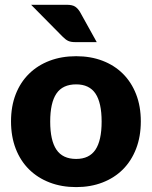

<svg xmlns="http://www.w3.org/2000/svg" viewBox="-20 -756 620 784"><path d="M291 -526.5Q350 -526.5 398.5 -508Q447 -489.5 481.8 -455Q516.5 -420.5 535.8 -371.2Q555 -322 555 -260.5Q555 -198.5 535.8 -148.8Q516.5 -99 481.8 -64.2Q447 -29.5 398.5 -10.8Q350 8 291 8Q231.5 8 182.8 -10.8Q134 -29.5 98.8 -64.2Q63.5 -99 44.2 -148.8Q25 -198.5 25 -260.5Q25 -322 44.2 -371.2Q63.5 -420.5 98.8 -455Q134 -489.5 182.8 -508Q231.5 -526.5 291 -526.5ZM291 -107Q344.5 -107 369.8 -144.8Q395 -182.5 395 -259.5Q395 -336.5 369.8 -374Q344.5 -411.5 291 -411.5Q236 -411.5 210.5 -374Q185 -336.5 185 -259.5Q185 -182.5 210.5 -144.8Q236 -107 291 -107ZM252 -736.5Q275.5 -736.5 287 -728.8Q298.5 -721 307 -706.5L375 -584H287Q269.5 -584 259 -588.8Q248.5 -593.5 237 -605L107 -736.5Z"/></svg>

Font: LatoHex
Style: Regular
Weight: 900
Designer: Lukasz Dziedzic
Foundry: tyPoland Lukasz Dziedzic
Version: Version 1.104; Western+Polish opensource